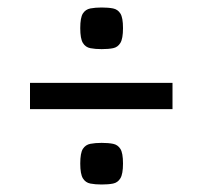

<svg xmlns="http://www.w3.org/2000/svg" viewBox="-20 -573 540 512"><path d="M251 -553Q269 -553 281.5 -550.5Q294 -548 301 -537Q308 -526 308 -498Q308 -470 301 -458.5Q294 -447 281.5 -444.5Q269 -442 251 -442Q234 -442 221 -444.5Q208 -447 201 -458.5Q194 -470 194 -498Q194 -526 201 -537Q208 -548 221 -550.5Q234 -553 251 -553ZM60 -352H440V-282H60ZM251 -192Q269 -192 281.5 -189.5Q294 -187 301 -176Q308 -165 308 -137Q308 -109 301 -97.5Q294 -86 281.5 -83.5Q269 -81 251 -81Q234 -81 221 -83.5Q208 -86 201 -97.5Q194 -109 194 -137Q194 -165 201 -176Q208 -187 221 -189.5Q234 -192 251 -192Z"/></svg>

Font: Strait
Style: Regular
Weight: 400
Designer: Eduardo Rodriguez Tunni
Foundry: Eduardo Rodriguez Tunni
Version: Version 1.002; ttfautohint (v1.8.4.7-5d5b);gftools[0.9.23]